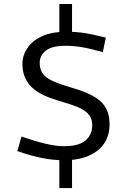

<svg xmlns="http://www.w3.org/2000/svg" viewBox="-20 -817 654 979"><path d="M347.3 142H282.6V-22.1H347.3ZM306.3 -71.4Q380.5 -71.4 415.4 -100.4Q450.3 -129.5 450.3 -178.9Q450.3 -204.1 439.9 -222.6Q429.4 -241.2 404.2 -256.8Q378.9 -272.5 335.3 -285.8L265 -307.9Q173.1 -335.9 133.7 -380.6Q94.3 -425.3 94.3 -490Q94.3 -533.4 118.9 -570.9Q143.4 -608.5 193.1 -631.7Q242.8 -655 318.3 -655Q371.5 -655 416.5 -647.7Q461.4 -640.3 519.6 -625.2L504.3 -551.1Q445.4 -568.3 399.4 -576Q353.5 -583.6 317.1 -583.6Q244 -583.6 213.2 -558.4Q182.4 -533.2 182.4 -496.5Q182.4 -470.2 192.9 -450.2Q203.3 -430.2 229 -414.5Q254.6 -398.9 299 -384.5L370.5 -362Q461.3 -333.6 500 -293.3Q538.7 -253 538.7 -183.3Q538.7 -126.3 511.1 -85.5Q483.4 -44.8 431.4 -22.4Q379.3 0 305.4 0Q250 0 192.6 -11.7Q135.1 -23.4 68.5 -46.5L89.7 -120.6Q153.8 -98.2 209.9 -84.8Q266 -71.4 306.3 -71.4ZM347.3 -630H282.6V-796.7H347.3Z"/></svg>

Font: Intel One Mono Light
Style: Regular
Weight: 300
Monospace: yes
Designer: Fred Shallcrass
Foundry: Frere-Jones Type LLC
Version: Version 1.004